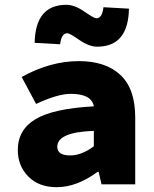

<svg xmlns="http://www.w3.org/2000/svg" viewBox="-20 -766 640 798"><path d="M216 12Q141 12 97.5 -32.5Q54 -77 54 -142Q54 -227 128 -271Q202 -315 370 -324Q361 -376 274 -376Q220 -376 130 -334L70 -446Q189 -512 308 -512Q419 -512 480.5 -454.5Q542 -397 542 -278V0H402L390 -52H386Q299 12 216 12ZM272 -120Q319 -120 370 -158V-222Q218 -217 218 -156Q218 -120 272 -120ZM384 -572Q350 -572 309.5 -600Q269 -628 260 -628Q235 -628 230 -582L124 -588Q127 -746 256 -746Q290 -746 330.5 -718Q371 -690 380 -690Q405 -690 410 -736L516 -730Q513 -572 384 -572Z"/></svg>

Font: TypoPRO Source Code Pro
Style: Regular
Weight: 900
Monospace: yes
Designer: Paul D. Hunt, Teo Tuominen
Foundry: Adobe Systems Incorporated
Version: Version 2.010;PS 1.0;hotconv 1.0.84;makeotf.lib2.5.63406